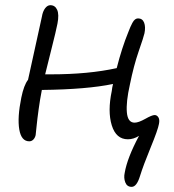

<svg xmlns="http://www.w3.org/2000/svg" viewBox="-20 -540 670 739"><path d="M92.8 3.9Q62 3.9 54.2 -41.7Q46.4 -87.4 62 -164.1Q71.8 -212.4 87.9 -232.9Q139.2 -464.8 141.1 -475.1Q144.5 -496.1 153.6 -508.1Q162.6 -520 173.8 -520Q191.9 -520 200 -502.2Q208 -484.4 201.2 -449.2Q196.3 -423.3 177.2 -347.9Q158.2 -272.5 153.8 -253.9H176.8Q320.8 -253.9 429.2 -277.8Q449.2 -356.4 474.1 -417Q479.5 -430.2 481.9 -436.3Q484.4 -442.4 489.5 -451.9Q494.6 -461.4 500 -465.3Q505.4 -469.2 511.2 -469.2Q528.3 -469.2 534.7 -452.9Q541 -436.5 536.1 -412.1Q533.2 -398.4 513.9 -342.8Q494.6 -287.1 480 -214.8Q464.8 -147.5 468.3 -107.7Q471.7 -67.9 498 -67.9Q513.2 -67.9 539.1 -82.5Q564.9 -97.2 575.2 -97.2Q584 -97.2 589.6 -88.4Q595.2 -79.6 591.8 -63Q587.9 -40.5 559.8 27.8Q531.7 96.2 519 137.2Q506.3 179.2 486.8 179.2Q468.8 179.2 462.2 161.9Q455.6 144.5 460 125Q469.7 67.9 515.1 -17.1Q494.1 -3.9 472.2 -3.9Q426.8 -3.9 410.2 -57.6Q393.6 -111.3 410.2 -189.9Q411.6 -203.1 415 -216.8Q314.9 -195.8 141.1 -193.8Q133.8 -156.7 128.7 -119.1Q123.5 -81.5 120.8 -54.2Q118.2 -26.9 117.2 -20Q114.7 -9.3 108.2 -2.7Q101.6 3.9 92.8 3.9Z"/></svg>

Font: Shantell Sans Irregular Bouncy
Style: Italic
Weight: 300
Italic angle: -11.31°
Designer: Stephen Nixon, Anya Danilova, Shantell Martin
Foundry: Arrow Type
Version: Version 1.006;[9816181b4]